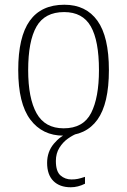

<svg xmlns="http://www.w3.org/2000/svg" viewBox="-20 -563 537 811"><path d="M248 10Q159 10 108 -58Q57 -126 57 -267Q57 -407 105.5 -475Q154 -543 252 -543Q343 -543 391.5 -475.5Q440 -408 440 -267Q440 -125 391.5 -57.5Q343 10 248 10ZM249 -21Q332 -21 365 -86Q398 -151 398 -267Q398 -391 363.5 -451.5Q329 -512 251 -512Q169 -512 134 -450.5Q99 -389 99 -267Q99 -148 134.5 -84.5Q170 -21 249 -21ZM279 228Q232 228 205.5 201.5Q179 175 179 125Q179 78 207.5 44Q236 10 269 0H308Q289 7 267.5 22Q246 37 231 61Q216 85 216 117Q216 161 235.5 178Q255 195 282 195Q297 195 309 192.5Q321 190 339 184V213Q309 228 279 228Z"/></svg>

Font: Noto Serif SemiCondensed ExtraLight
Style: Regular
Weight: 200
Width: 4
Designer: Monotype Design Team
Foundry: Monotype Imaging Inc.
Version: Version 2.014